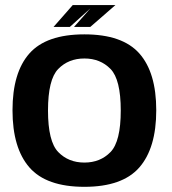

<svg xmlns="http://www.w3.org/2000/svg" viewBox="-20 -735 680 760"><path d="M314 4.5Q464.5 4.5 531.5 -72.2Q598.5 -149 598.5 -298.5Q598.5 -448 531.5 -523.5Q464.5 -599 314 -599Q163.5 -599 96.5 -523.5Q29.5 -448 29.5 -298.5Q29.5 -149 96.5 -72.2Q163.5 4.5 314 4.5ZM314 -91.5Q251 -91.5 210.5 -133.2Q170 -175 170 -297.5Q170 -420.5 210.5 -462Q251 -503.5 314 -503.5Q377 -503.5 417.5 -462Q458 -420.5 458 -297.5Q458 -175 417.5 -133.2Q377 -91.5 314 -91.5ZM273 -628.5H337.5L437 -715H349.5ZM192 -628.5H256.5L352.5 -715H268Z"/></svg>

Font: Anybody Thin SemiBold
Style: Regular
Weight: 600
Version: Version 1.113;gftools[0.9.25]